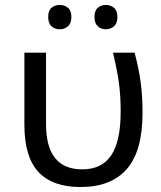

<svg xmlns="http://www.w3.org/2000/svg" viewBox="-20 -750 653 780"><path d="M307.1 9.8Q192.9 9.8 136 -51.5Q79.1 -112.8 79.1 -243.2V-536.1H167V-246.1Q167 -62 314 -62Q393.6 -62 431.9 -119.1Q470.2 -176.3 470.2 -295.9Q470.2 -358.4 463.6 -409.4Q457 -460.4 439 -536.1H526.9Q545.9 -463.4 552.5 -408Q559.1 -352.5 559.1 -292Q559.1 -136.7 495.4 -63.5Q431.6 9.8 307.1 9.8ZM175.8 -681.2Q175.8 -707 189.5 -718.5Q203.1 -730 222.7 -730Q241.7 -730 255.9 -718.5Q270 -707 270 -681.2Q270 -655.3 255.9 -643.1Q241.7 -630.9 222.7 -630.9Q203.1 -630.9 189.5 -643.1Q175.8 -655.3 175.8 -681.2ZM363.8 -681.2Q363.8 -707 377.4 -718.5Q391.1 -730 409.7 -730Q428.7 -730 442.9 -718.5Q457 -707 457 -681.2Q457 -655.3 442.9 -643.1Q428.7 -630.9 409.7 -630.9Q391.1 -630.9 377.4 -643.1Q363.8 -655.3 363.8 -681.2Z"/></svg>

Font: Noto Sans Southeast Asian
Style: Regular
Weight: 400
Designer: Monotype Design Team
Foundry: Monotype Imaging Inc.
Version: Version 1.06 uh; ttfautohint (v1.4.1)